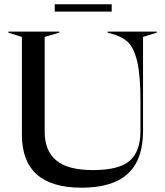

<svg xmlns="http://www.w3.org/2000/svg" viewBox="-20 -859 768 894"><path d="M82 -232V-687L19 -707V-712H256V-707L188 -687V-246Q188 -157 242 -112Q296 -67 413 -67Q534 -67 584 -110.5Q634 -154 634 -249V-389Q634 -508 619 -572Q604 -636 575.5 -663Q547 -690 496 -703L481 -707V-712H710V-707L646 -687V-248Q646 -116 575.5 -50.5Q505 15 360 15Q82 15 82 -232ZM235 -839H500V-805H235Z"/></svg>

Font: Nyght Serif
Style: Regular
Weight: 400
Designer: Maksym Kobuzan
Version: Version 0.410;July 4, 2025;FontCreator 15.0.0.2958 64-bit